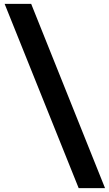

<svg xmlns="http://www.w3.org/2000/svg" viewBox="-20 -770 566 998"><path d="M389 208 4 -750H142L526 208Z"/></svg>

Font: Teachers
Style: Bold
Weight: 700
Designer: Alfredo Marco Pradil, Chank Diesel
Version: Version 1.001